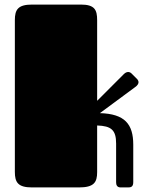

<svg xmlns="http://www.w3.org/2000/svg" viewBox="-20 -820 634 840"><path d="M45 -68C45 -23 58 0 120 0H325C391 0 405 -22 405 -67V-271C467 -269 488 -251 488 -192V-23C488 -12 491 0 508 0H539C551 0 563 -1 563 -23V-187C563 -277 526 -322 417 -325L570 -438C582 -446 586 -454 586 -460C586 -465 584 -469 581 -473L556 -498C552 -502 547 -505 541 -505C536 -505 529 -503 522 -496L405 -379V-732C405 -777 394 -800 334 -800H120C58 -800 45 -777 45 -732Z"/></svg>

Font: Fascinate
Style: Regular
Weight: 900
Designer: Astigmatic (AOETI)
Foundry: Astigmatic (AOETI)
Version: Version 1.000